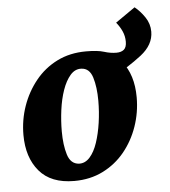

<svg xmlns="http://www.w3.org/2000/svg" viewBox="-46 -617 596 673"><g transform="rotate(-5 251.5 -281.0)"><path d="M189 13Q107 13 66 -35.5Q25 -84 25 -163Q25 -216 42 -264.5Q59 -313 90.5 -352Q122 -391 167 -413.5Q212 -436 269 -436Q352 -436 392 -388Q432 -340 432 -260Q432 -207 415 -158Q398 -109 366.5 -70.5Q335 -32 290 -9.5Q245 13 189 13ZM210 -46Q232 -45 248.5 -63.5Q265 -82 275.5 -113.5Q286 -145 291.5 -183Q297 -221 297 -260Q297 -308 286.5 -342Q276 -376 247 -377Q225 -378 208.5 -359Q192 -340 181 -308.5Q170 -277 165 -239Q160 -201 160 -164Q160 -116 170.5 -82Q181 -48 210 -46ZM341 -329 269 -436Q310 -436 332 -429Q354 -422 375 -422Q392 -422 401.5 -430Q411 -438 411 -458Q411 -477 403.5 -494Q396 -511 383 -527L452 -575Q471 -560 487 -536.5Q503 -513 503 -485Q503 -439 458 -404Q413 -369 341 -329Z"/></g></svg>

Font: Yrsa
Style: Bold Italic
Weight: 700
Italic angle: -7.10001°
Version: Version 2.004